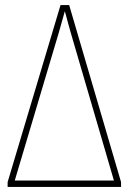

<svg xmlns="http://www.w3.org/2000/svg" viewBox="-20 -735 506 755"><path d="M10 0H456V-19L252 -715H218L10 -19ZM38 -25 211 -606C220 -638 227 -662 235 -691C243 -660 250 -637 258 -607L428 -25Z"/></svg>

Font: Noto Sans Condensed Thin
Style: Regular
Weight: 100
Width: 3
Designer: Monotype Design Team
Foundry: Monotype Imaging Inc.
Version: Version 2.013